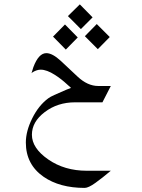

<svg xmlns="http://www.w3.org/2000/svg" viewBox="-20 -538 662 896"><path d="M342.8 -363.3 287.1 -306.6 227.5 -367.2 283.2 -423.8ZM492.2 -365.2 436.5 -308.6 376 -369.1 431.6 -425.8ZM412.1 -457 357.4 -402.3 296.9 -462.9 352.5 -517.6ZM293.9 -143.6Q265.6 -169.9 236.3 -188.5Q198.2 -212.9 169.9 -212.9Q152.3 -212.9 132.8 -201.2Q129.9 -198.2 127 -196.3Q131.8 -212.9 135.7 -224.6Q160.2 -290 196.3 -290Q224.6 -290 263.7 -253.9L341.8 -180.7Q388.7 -136.7 438.5 -136.7H497.1L458 -60.5H330.1Q249 -60.5 189 -15.1Q128.9 30.3 128.9 90.8Q128.9 153.3 205.1 206.1Q281.2 258.8 384.8 258.8H497.1Q458 292 425.3 315.4Q392.6 338.9 375 338.9Q258.8 338.9 183.6 287.1Q100.6 229.5 100.6 127Q100.6 74.2 130.4 14.2Q160.2 -45.9 205.1 -79.1Q213.9 -85.9 233.4 -94.7Q258.8 -106.4 289.1 -119.1L311.5 -127.9Z"/></svg>

Font: Thabit
Style: Regular
Weight: 500
Designer: Regenerated by Nadim Shaikli
Foundry: MAK Alagha
Version: 0.01